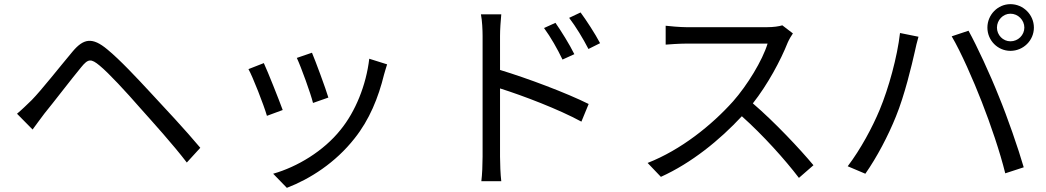

<svg xmlns="http://www.w3.org/2000/svg" viewBox="-20 -830 5040 925"><path d="M62 -282 137 -206C152 -226 174 -257 194 -283C239 -338 323 -448 371 -506C405 -548 419 -548 460 -514C504 -478 587 -388 655 -310C720 -237 811 -137 880 -47L945 -118C873 -204 771 -313 704 -385C640 -454 558 -542 497 -592C425 -652 383 -645 330 -582C267 -507 180 -396 133 -348C106 -322 88 -304 62 -282Z M1483 -576 1410 -551C1431 -506 1477 -379 1488 -334L1562 -360C1549 -404 1500 -536 1483 -576ZM1759 -547C1744 -419 1692 -292 1621 -205C1539 -102 1412 -26 1296 7L1362 75C1474 32 1596 -46 1688 -163C1760 -253 1803 -360 1830 -470C1834 -483 1838 -499 1845 -520ZM1251 -526 1177 -497C1197 -462 1251 -324 1266 -272L1342 -300C1323 -352 1271 -483 1251 -526Z M2871 -622C2847 -668 2803 -735 2777 -770L2722 -744C2756 -699 2788 -646 2815 -594ZM2747 -569C2724 -616 2682 -683 2656 -720L2601 -695C2634 -650 2665 -595 2690 -543ZM2389 -657C2389 -687 2392 -730 2395 -761H2297C2303 -730 2305 -685 2305 -657V-75C2305 -38 2303 11 2299 43H2395C2391 11 2389 -43 2389 -75V-404C2500 -369 2673 -303 2781 -244L2816 -329C2710 -382 2521 -453 2389 -493Z M3749 -708C3733 -703 3707 -699 3674 -699H3288C3258 -699 3201 -704 3187 -706V-615C3198 -616 3253 -620 3288 -620H3678C3653 -538 3580 -419 3512 -342C3409 -227 3261 -108 3100 -45L3164 22C3312 -45 3447 -155 3554 -270C3656 -179 3762 -61 3829 27L3899 -34C3834 -112 3712 -242 3607 -332C3678 -422 3741 -539 3775 -625C3781 -639 3794 -661 3800 -669Z M4783 -697C4783 -733 4812 -764 4848 -764C4885 -764 4915 -733 4915 -697C4915 -661 4885 -631 4848 -631C4812 -631 4783 -661 4783 -697ZM4737 -697C4737 -635 4787 -585 4848 -585C4910 -585 4961 -635 4961 -697C4961 -759 4910 -810 4848 -810C4787 -810 4737 -759 4737 -697ZM4218 -301C4183 -217 4127 -112 4064 -29L4149 7C4205 -73 4259 -176 4296 -268C4338 -370 4373 -518 4387 -580C4391 -602 4399 -631 4405 -653L4316 -671C4303 -556 4261 -404 4218 -301ZM4710 -339C4752 -232 4798 -97 4823 5L4912 -24C4886 -114 4833 -267 4792 -366C4750 -472 4686 -610 4646 -682L4565 -655C4609 -581 4670 -442 4710 -339Z"/></svg>

Font: Source Han Sans KR Regular
Style: Regular
Weight: 400
Designer: Ryoko NISHIZUKA (kana & ideographs); Paul D. Hunt (Latin, Greek & Cyrillic); Wenlong ZHANG (bopomofo); Sandoll Communica
Foundry: Adobe Systems Incorporated
Version: Version 1.004;PS 1.004;hotconv 1.0.82;makeotf.lib2.5.63406